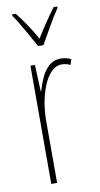

<svg xmlns="http://www.w3.org/2000/svg" viewBox="-87 -803 437 843"><g transform="rotate(-10 131.0 -381.5)"><path d="M208 -535Q218 -535 230.5 -532.5Q243 -530 253 -524L245 -500Q239 -503 229 -506Q219 -509 208 -509Q181 -509 160 -487.5Q139 -466 125 -431.5Q111 -397 104 -356.5Q97 -316 97 -277V0H71V-527H91L96 -409H98Q106 -436 118.5 -465Q131 -494 153 -514.5Q175 -535 208 -535ZM119 -606Q106 -631 89.5 -660Q73 -689 57.5 -715Q42 -741 31 -756V-763H47Q67 -738 90 -704Q113 -670 131 -637Q151 -670 171 -699.5Q191 -729 216 -763H232V-756Q210 -724 186.5 -682.5Q163 -641 143 -606Z"/></g></svg>

Font: Noto Sans Lao Looped ExtraCondensed Thin
Style: Regular
Weight: 100
Width: 2
Designer: Mark Frömberg, Ben Mitchell
Foundry: The Fontpad Ltd
Version: Version 1.002; ttfautohint (v1.8.4.7-5d5b)